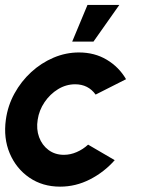

<svg xmlns="http://www.w3.org/2000/svg" viewBox="-28 -720 558 754"><path d="M318 -152 422.5 -91Q381 -44 325.2 -15.5Q269.5 13 208 13Q139 13 87.2 -22.5Q35.5 -58 10.2 -117.8Q-15 -177.5 -5 -250Q2.5 -305 28.8 -352.8Q55 -400.5 94.5 -436.8Q134 -473 182.2 -493.5Q230.5 -514 282 -514Q343.5 -514 391.2 -485.5Q439 -457 467 -409L347.5 -348.5Q318.5 -389 267 -389Q231.5 -389 200 -369.8Q168.5 -350.5 147 -318.8Q125.5 -287 120 -250Q114 -213 125.5 -181.5Q137 -150 162.5 -131Q188 -112 223 -112Q248.5 -112 273.2 -122.8Q298 -133.5 318 -152ZM255.5 -556.5 315.5 -700.5H440.5L339 -556.5Z"/></svg>

Font: Urbanist
Style: Bold Italic
Weight: 700
Italic angle: -8°
Designer: Corey Hu
Foundry: Corey Hu
Version: Version 1.330; ttfautohint (v1.8.4.7-5d5b)